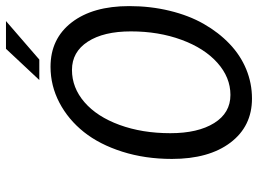

<svg xmlns="http://www.w3.org/2000/svg" viewBox="-132 -732 875 652"><g transform="rotate(-90 306.0 -405.5)"><path d="M360.8 -710 466.8 -823.2H561L430.2 -710ZM297.9 12.2Q203.6 12.2 148.2 -61Q92.8 -134.3 92.8 -259.8Q92.8 -350.6 117.4 -428.2Q142.1 -505.9 184.3 -558.8Q226.6 -611.8 283.9 -641.8Q341.3 -671.9 405.8 -671.9Q501 -671.9 556.4 -600.1Q611.8 -528.3 611.8 -404.8Q611.8 -332.5 595.9 -267.3Q580.1 -202.1 551.3 -151.6Q522.5 -101.1 483.6 -64Q444.8 -26.9 397.2 -7.3Q349.6 12.2 297.9 12.2ZM310.1 -61Q369.6 -61 419.2 -105.2Q468.8 -149.4 497.3 -227.1Q525.9 -304.7 525.9 -398.9Q525.9 -491.7 491 -545.4Q456.1 -599.1 395 -599.1Q334.5 -599.1 285.4 -556.6Q236.3 -514.2 208.3 -437.5Q180.2 -360.8 180.2 -265.1Q180.2 -171.4 214.6 -116.2Q249 -61 310.1 -61Z"/></g></svg>

Font: Office Code Pro D Italic
Style: Regular
Weight: 400
Italic angle: -9°
Designer: Nathan Rutzky & Paul D. Hunt
Foundry: Adobe Systems Incorporated
Version: Version 1.004;PS 001.004;hotconv 1.0.70;makeotf.lib2.5.58329